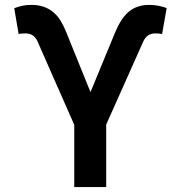

<svg xmlns="http://www.w3.org/2000/svg" viewBox="-20 -757 732 777"><path d="M37.6 -723.7Q53.6 -730.1 70.3 -733.7Q87 -737.2 107.2 -737.2Q136 -737.2 158 -729.2Q180 -721.2 196.9 -706.7Q213.8 -692.1 226.2 -671.5Q238.6 -650.9 248.6 -625.4L346.2 -384.2L444.2 -621.8Q456 -650.6 469.5 -672.2Q483 -693.9 499.6 -708.3Q516.3 -722.7 537.1 -729.9Q557.9 -737.2 584.2 -737.2Q602.6 -737.2 620.4 -733.8Q638.1 -730.5 654.5 -724.4L636 -619.3Q634.9 -619.7 631.7 -620.2Q628.6 -620.7 624.5 -621.1Q620.4 -621.4 615.9 -621.6Q611.5 -621.8 608 -621.8Q574.6 -621.8 559.7 -588.8L409.8 -252.8V0H280.5V-251.8L132.1 -588.8Q117.9 -621.8 83.5 -621.8Q80.3 -621.8 75.8 -621.6Q71.4 -621.4 67.3 -621.1Q63.2 -620.7 59.8 -620.2Q56.5 -619.7 55.4 -619.3Z"/></svg>

Font: Inter P Semi Bold
Style: Regular
Weight: 600
Designer: Rasmus Andersson
Foundry: rsms
Version: Version 3.018;git-588b23468